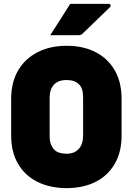

<svg xmlns="http://www.w3.org/2000/svg" viewBox="-20 -958 690 998"><path d="M326 -720Q413 -720 477 -687Q541 -654 576.5 -592.5Q612 -531 612 -443V-253Q612 -168 576.5 -106.5Q541 -45 476.5 -12.5Q412 20 324 20Q237 19 173 -13.5Q109 -46 73.5 -107Q38 -168 38 -253V-443Q38 -531 74.5 -592.5Q111 -654 176 -687Q241 -720 326 -720ZM238 -254Q238 -223 245.5 -206Q253 -189 263 -179Q283 -159 327 -159Q366 -159 389 -183.5Q412 -208 412 -254V-450Q412 -477 406.5 -493.5Q401 -510 389 -521Q368 -542 326 -542Q283 -542 260.5 -518Q238 -494 238 -450ZM345 -938H546Q552 -938 554.5 -932Q557 -926 552 -921Q526 -896 505.5 -876Q485 -856 462.5 -834.5Q440 -813 408 -782Q401 -775 387 -775H241Q268 -817 293 -856Q318 -895 345 -938Z"/></svg>

Font: Recursive Sn Lnr St Blk
Style: Regular
Weight: 900
Version: Version 1.079;hotconv 1.0.112;makeotfexe 2.5.65598; ttfautoh